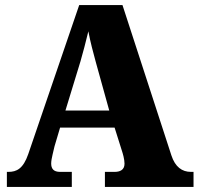

<svg xmlns="http://www.w3.org/2000/svg" viewBox="-20 -734 780 754"><path d="M7 0H262V-59H216C190 -59 181 -72 181 -92C181 -111 191 -143 194 -159L216 -233H430L459 -141C462 -132 469 -109 469 -91C469 -66 450 -59 430 -59H392V0H740V-59H730C695 -59 668 -78 653 -124L461 -714H291L91 -129C71 -71 45 -59 13 -59H7ZM237 -300 296 -493C306 -528 317 -569 327 -611C335 -568 346 -528 356 -491L409 -300Z"/></svg>

Font: Noto Serif Tamil SemiCondensed Black
Style: Regular
Weight: 900
Width: 4
Designer: Indian Type Foundry, Tom Grace, and the Monotype Design Team
Foundry: Monotype Imaging Inc.
Version: Version 2.004